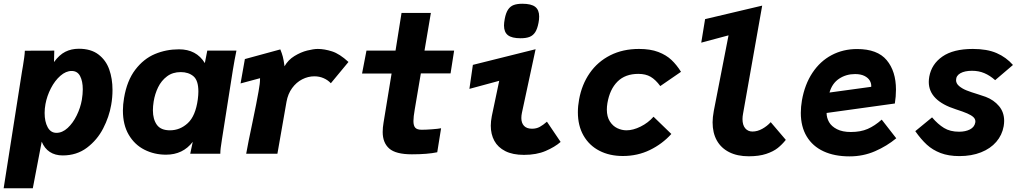

<svg xmlns="http://www.w3.org/2000/svg" viewBox="-42 -820 5462 1024"><path d="M80.5 -469Q84 -490 87 -512Q90 -534 90.5 -549.5L247.5 -550L246 -489Q274 -527.5 306.2 -543.8Q338.5 -560 378.5 -560Q443 -560 483 -529.5Q523 -499 540.5 -449.8Q558 -400.5 558 -340.5Q558 -300 551 -260.5Q540 -196.5 508.2 -135Q476.5 -73.5 421.8 -32.2Q367 9 292.5 9Q252 9 223.5 -9.8Q195 -28.5 180.5 -64.5L133 184H-22.5L75.5 -440ZM394.5 -287.5Q399.5 -318.5 399.5 -343.5Q399.5 -387 385.2 -414.2Q371 -441.5 340 -441.5Q309.5 -441.5 280 -415.8Q250.5 -390 229.5 -349.2Q208.5 -308.5 200.5 -265Q196 -241 196 -217.5Q196 -171.5 212.2 -141.5Q228.5 -111.5 259 -111.5Q290.5 -111.5 318.8 -137.5Q347 -163.5 367 -204.2Q387 -245 394.5 -287.5Z M613.5 -230.5Q613.5 -262 619.5 -297Q635 -390 679.5 -448.2Q724 -506.5 784.2 -531.8Q844.5 -557 912.5 -557Q1005.5 -557 1050.5 -483.5L1063.5 -550H1219Q1214.5 -528.5 1209.2 -500.2Q1204 -472 1200 -447L1141.5 -75.5L1140 -65Q1137 -47 1135 -30.8Q1133 -14.5 1133 0H972.5Q974.5 -11 986 -63.5Q933.5 5 843.5 5Q781 5 728.5 -21.5Q676 -48 644.8 -101Q613.5 -154 613.5 -230.5ZM1013 -290.5Q1016 -314 1016 -332Q1016 -391 989.8 -413.2Q963.5 -435.5 922 -435.5Q879 -435.5 848.8 -412.8Q818.5 -390 801.2 -354.5Q784 -319 777.5 -278.5Q773.5 -253.5 773.5 -231.5Q773.5 -184 794.5 -154.5Q815.5 -125 864.5 -125Q918 -125 959.5 -163.2Q1001 -201.5 1013 -290.5Z M1304 -165Q1327.5 -277.5 1337 -332.5Q1341.5 -360.5 1343 -371Q1344.5 -381.5 1345 -403L1241 -375L1264 -505L1453 -556.5Q1461.5 -536 1466.2 -518.2Q1471 -500.5 1475.5 -466.5Q1494.5 -500.5 1528.5 -521.2Q1562.5 -542 1596.5 -550.5Q1630.5 -559 1653 -559Q1688 -559 1728.8 -546Q1769.5 -533 1816.5 -489.5L1722.5 -376Q1707.5 -392.5 1684.5 -402.8Q1661.5 -413 1634.5 -413Q1601 -413 1569.8 -397Q1538.5 -381 1516 -350.2Q1493.5 -319.5 1486 -277L1437.5 0H1271Q1281.5 -60 1304 -165Z M1999 -116Q1999 -139.5 2003.5 -165.5L2046.5 -428H1889L1912.5 -550H2067.5L2099.5 -751H2256L2222 -550H2380L2361 -428.5H2202.5L2170 -236.5Q2163 -197 2163 -174.5Q2163 -149.5 2172.8 -138.8Q2182.5 -128 2207 -128Q2229.5 -128 2262.5 -130.5Q2295.5 -133 2310.5 -136L2290 -8Q2238 3 2154.5 3Q2069 3 2034 -27.8Q1999 -58.5 1999 -116Z M2575.5 -149.5Q2575.5 -172.5 2581 -201L2620.5 -389L2461.5 -346L2480 -474L2814.5 -557.5L2741.5 -218Q2738.5 -204 2738.5 -190.5Q2738.5 -164 2752.8 -148.8Q2767 -133.5 2795.5 -133.5Q2818.5 -133.5 2836.5 -143.2Q2854.5 -153 2875 -171L2948 -63Q2917 -36 2868.2 -15Q2819.5 6 2752.5 6Q2692.5 6 2653 -14Q2613.5 -34 2594.5 -69Q2575.5 -104 2575.5 -149.5ZM2646 -684Q2646 -698.5 2650 -719.5Q2656 -751.5 2667.8 -769Q2679.5 -786.5 2697.8 -793.2Q2716 -800 2744 -800Q2791.5 -800 2812.5 -783.5Q2833.5 -767 2833.5 -732Q2833.5 -715.5 2830 -698Q2824 -666.5 2812.8 -648.8Q2801.5 -631 2783 -623.5Q2764.5 -616 2734 -616Q2688 -616 2667 -632.2Q2646 -648.5 2646 -684Z M3040 -221.5Q3040 -255 3046.5 -289.5Q3061 -369.5 3103.2 -430.2Q3145.5 -491 3212.5 -525Q3279.5 -559 3366 -559Q3426.5 -559 3469 -542.8Q3511.5 -526.5 3539.2 -500.2Q3567 -474 3590 -437L3479.5 -361Q3454.5 -395 3428 -410.5Q3401.5 -426 3362.5 -426Q3292.5 -426 3251.2 -384.8Q3210 -343.5 3197.5 -270Q3194.5 -252 3194.5 -236Q3194.5 -197.5 3210.5 -172.5Q3226.5 -147.5 3250.5 -136.2Q3274.5 -125 3299 -125Q3334.5 -125 3374.8 -145Q3415 -165 3443.5 -197.5L3538.5 -105.5Q3490 -52 3424 -20Q3358 12 3280 12Q3209 12 3154.8 -16Q3100.5 -44 3070.2 -96.8Q3040 -149.5 3040 -221.5Z M3758.5 -167.5Q3758.5 -194 3765 -229L3843.5 -631.5L3698 -592.5L3718.5 -718L4023 -790L3921 -214Q3918 -198.5 3918 -185Q3918 -153 3932.5 -135.8Q3947 -118.5 3971 -118.5Q3997.5 -118.5 4023.5 -133Q4049.5 -147.5 4068.5 -168.5L4149 -74Q4129 -49 4105.8 -30.5Q4082.5 -12 4044.2 0.8Q4006 13.5 3951.5 13.5Q3890.5 13.5 3847 -8.5Q3803.5 -30.5 3781 -71Q3758.5 -111.5 3758.5 -167.5Z M4229 -218Q4229 -250 4235 -285Q4250 -370 4291 -431.8Q4332 -493.5 4393.2 -526Q4454.5 -558.5 4529 -558.5Q4637.5 -558.5 4687 -499.2Q4736.5 -440 4736.5 -342Q4736.5 -305.5 4730.5 -268L4366.5 -217.5Q4366.5 -192 4379.5 -169Q4392.5 -146 4421.8 -131Q4451 -116 4496 -116Q4548 -116 4585.8 -132.5Q4623.5 -149 4660.5 -182L4738 -82.5Q4688 -41 4624.8 -13.5Q4561.5 14 4489 14Q4408.5 14 4350.2 -13Q4292 -40 4260.5 -92.2Q4229 -144.5 4229 -218ZM4518.5 -425Q4470.5 -425 4433.2 -400.2Q4396 -375.5 4382 -326.5L4604.5 -357Q4606 -374 4597.2 -389.5Q4588.5 -405 4568.5 -415Q4548.5 -425 4518.5 -425Z M4839.5 -120.5 4929 -194Q4960 -157.5 4992.8 -137.5Q5025.5 -117.5 5073 -117.5Q5107.5 -117.5 5131.2 -129.8Q5155 -142 5159.5 -166.5Q5160 -168.5 5160 -172.5Q5160 -185.5 5149.2 -195.5Q5138.5 -205.5 5116.8 -215Q5095 -224.5 5056 -237Q4911.5 -283 4911.5 -383Q4911.5 -394.5 4914 -410.5Q4926 -478 4984.2 -518.5Q5042.5 -559 5146.5 -559Q5222.5 -559 5273.5 -536.8Q5324.5 -514.5 5360.5 -473.5L5265.5 -392.5Q5238 -417 5208 -429.8Q5178 -442.5 5142 -442.5Q5103.5 -442.5 5080.2 -429.5Q5057 -416.5 5057 -392.5Q5057 -374.5 5073.5 -360.8Q5090 -347 5113.2 -337.8Q5136.5 -328.5 5173 -317.5Q5193.5 -311.5 5215 -303.5Q5258.5 -287 5286 -254.2Q5313.5 -221.5 5313.5 -175Q5313.5 -163.5 5311 -147Q5302.5 -99.5 5271.5 -63.5Q5240.5 -27.5 5190 -7.5Q5139.5 12.5 5074.5 12.5Q5017 12.5 4974.5 -3.8Q4932 -20 4901 -48.5Q4870 -77 4839.5 -120.5Z"/></svg>

Font: JuliaMono Black
Style: Italic
Weight: 900
Italic angle: -9°
Monospace: yes
Designer: cormullion
Foundry: corm
Version: Version 0.057; ttfautohint (v1.8.4)